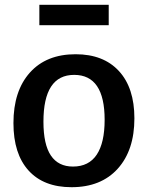

<svg xmlns="http://www.w3.org/2000/svg" viewBox="-20 -769 616 800"><path d="M540 -276Q540 -143 470.5 -66Q401 11 278 11Q162 11 99 -58.5Q36 -128 36 -256Q36 -390 104.5 -466.5Q173 -543 295 -543Q411 -543 475.5 -473Q540 -403 540 -276ZM161 -262Q161 -167 192 -121Q223 -75 284 -75Q350 -75 383 -124.5Q416 -174 416 -270Q416 -457 289 -457Q161 -457 161 -262ZM144 -749H433V-664H144Z"/></svg>

Font: Bitter Pro SemiBold
Style: Regular
Weight: 600
Designer: Sol Matas, and Bitter project Authors
Foundry: Sol Matas
Version: Version 1.010